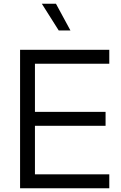

<svg xmlns="http://www.w3.org/2000/svg" viewBox="-20 -1013 652 1033"><path d="M88 0H568V-75H168V-336H548V-411H168V-670H568V-745H88ZM296 -849H359L281 -993H205Z"/></svg>

Font: Plus Jakarta Sans
Style: Regular
Weight: 400
Designer: Gumpita Rahayu
Foundry: Tokotype
Version: Version 2.004; ttfautohint (v1.8.3)